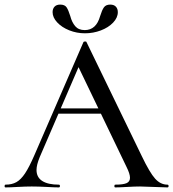

<svg xmlns="http://www.w3.org/2000/svg" viewBox="-25 -816 754 836"><path d="M230 -344H436L443 -321H215ZM704 0Q685 0 645 -2Q603 -4 585 -4Q562 -4 528 -2Q494 0 477 0Q473 0 473 -6Q473 -12 477 -12Q511 -12 526 -18.5Q541 -25 541 -42Q541 -59 526 -89L311 -536L343 -584L148 -132Q134 -98 134 -76Q134 -44 159 -28Q184 -12 231 -12Q236 -12 236 -6Q236 0 231 0Q213 0 179 -2Q141 -4 113 -4Q87 -4 51 -2Q19 0 -1 0Q-5 0 -5 -6Q-5 -12 -1 -12Q27 -12 46.5 -23Q66 -34 84 -61Q102 -88 125 -141L338 -632Q339 -635 345 -635.5Q351 -636 352 -632L592 -137Q627 -64 650.5 -38Q674 -12 704 -12Q709 -12 709 -6Q709 0 704 0ZM411 -746Q419 -772 427.5 -784Q436 -796 455 -796Q471 -796 479.5 -787Q488 -778 488 -763Q488 -739 467.5 -717.5Q447 -696 414 -683.5Q381 -671 345 -671Q309 -671 276.5 -684Q244 -697 224 -718.5Q204 -740 204 -763Q204 -778 212.5 -787Q221 -796 237 -796Q257 -796 265 -784Q273 -772 281 -746Q288 -719 302.5 -702Q317 -685 344 -685Q394 -685 411 -746Z"/></svg>

Font: Cormorant SC Medium
Style: Regular
Weight: 500
Designer: Christian Thalmann (Catharsis Fonts)
Foundry: Catharsis Fonts
Version: Version 4.000